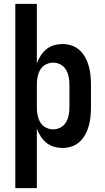

<svg xmlns="http://www.w3.org/2000/svg" viewBox="-20 -755 540 990"><path d="M59 215V-735H170V-429Q178 -450 190 -468.5Q202 -487 219 -501Q236 -515 258 -521.5Q280 -528 302 -528Q326 -528 349 -520.5Q372 -513 390 -496.5Q408 -480 419.5 -459Q431 -438 437.5 -415Q444 -392 446.5 -368Q449 -344 449 -320V-200Q449 -176 446.5 -152Q444 -128 437.5 -105Q431 -82 419.5 -61Q408 -40 390 -23.5Q372 -7 349 0.5Q326 8 302 8Q280 8 258 1.5Q236 -5 219 -19Q202 -33 190 -51.5Q178 -70 170 -91V215ZM254 -88Q274 -88 292 -97.5Q310 -107 320 -124Q330 -141 334 -160.5Q338 -180 338 -200V-320Q338 -340 334 -359.5Q330 -379 320 -396Q310 -413 292 -422.5Q274 -432 254 -432Q234 -432 216 -422.5Q198 -413 188 -396Q178 -379 174 -359.5Q170 -340 170 -320V-200Q170 -180 174 -160.5Q178 -141 188 -124Q198 -107 216 -97.5Q234 -88 254 -88Z"/></svg>

Font: Iosevka Fixed
Style: Bold
Weight: 700
Monospace: yes
Designer: Belleve Invis
Foundry: Belleve Invis
Version: Version 32.3.0